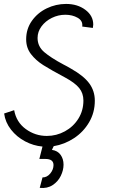

<svg xmlns="http://www.w3.org/2000/svg" viewBox="-20 -723 573 976"><path d="M253 20 244 39Q273 43 288 64Q303 85 303 114Q303 142 289 171Q275 200 247.5 218Q220 236 182 232L196 179Q219 179 235.5 159Q252 139 252 116Q252 85 211 85H180L196 22Q150 18 107.5 -4.5Q65 -27 36 -64Q7 -101 1 -146L52 -163Q63 -102 111 -67Q159 -32 218 -32Q267 -32 310 -55.5Q353 -79 378.5 -120Q404 -161 404 -212Q404 -249 382.5 -275.5Q361 -302 311 -329Q238 -368 200 -392Q162 -416 137.5 -448Q113 -480 113 -523Q113 -576 142 -617Q171 -658 217.5 -680.5Q264 -703 316 -703Q374 -703 414 -673Q454 -643 454 -598Q454 -593 452 -581L398 -588Q402 -617 375 -632.5Q348 -648 312 -648Q276 -648 243.5 -632Q211 -616 191 -589Q171 -562 171 -530Q171 -487 205 -458Q239 -429 301 -396Q321 -386 341 -374Q405 -338 433.5 -299.5Q462 -261 462 -211Q462 -151 433 -101.5Q404 -52 356 -20.5Q308 11 253 20Z"/></svg>

Font: Bellota Text
Style: Italic
Weight: 400
Italic angle: -7.5°
Designer: Kemie Guaida
Foundry: Kemie Guaida
Version: Version 4.001